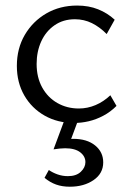

<svg xmlns="http://www.w3.org/2000/svg" viewBox="-20 -443 477 705"><path d="M252.1 8.5Q191.4 8.5 144 -18.4Q96.5 -45.3 69.2 -92.6Q41.9 -140 41.9 -201.2Q41.9 -265 71.1 -315Q100.4 -364.9 150.3 -393.8Q200.2 -422.6 263.2 -422.6Q305.8 -422.6 340.1 -408.9Q374.5 -395.2 401.1 -370.6L371.7 -318Q346.6 -343.6 317.6 -358Q288.6 -372.3 255 -372.3Q211.9 -372.3 180.1 -350.1Q148.3 -328 131.4 -290.9Q114.5 -253.8 114.5 -208.3Q114.5 -158.8 134.9 -121.9Q155.3 -84.9 190.6 -64.8Q225.9 -44.6 269.5 -44.6Q301.4 -44.6 331 -57.2Q360.6 -69.8 385.2 -93.2L407.8 -54.1Q385.4 -31.7 359 -17.9Q332.7 -4 305.9 2.2Q279 8.5 252.1 8.5ZM215.8 0H266.2L234.8 84.6L198.7 74.9Q208.7 71.4 222.1 69.1Q235.5 66.8 249.4 66.8Q299.3 66.8 329.1 90.9Q359 115.1 359 153.2Q359 194 323.5 218.3Q288.1 242.6 236.4 242.6Q208.2 242.6 185.9 234.6Q163.5 226.6 143.5 209.9L159.3 181.2Q173.2 191 191.4 197.4Q209.7 203.8 229.2 203.8Q260.1 203.8 276.8 187.7Q293.6 171.7 293.6 152.4Q293.6 130.9 274.4 116.1Q255.2 101.4 219.3 101.4Q211.9 101.4 200 102.4Q188.1 103.4 176.6 105.4Z"/></svg>

Font: Ysabeau
Style: Bold
Weight: 700
Designer: Christian Thalmann (Catharsis Fonts)
Version: Version 2.000;gftools[0.9.27.dev2+g8671c4b]